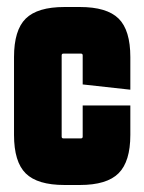

<svg xmlns="http://www.w3.org/2000/svg" viewBox="-20 -520 412 548"><path d="M20 -135V-357Q20 -434 53.5 -467Q87 -500 164 -500H208Q285 -500 318.5 -467Q352 -434 352 -357V-264L216 -279V-362Q216 -367 211 -367H161Q156 -367 156 -362V-130Q156 -125 161 -125H211Q216 -125 216 -130V-219H352V-135Q352 -59 318.5 -25.5Q285 8 208 8H164Q87 8 53.5 -25Q20 -58 20 -135Z"/></svg>

Font: Karantina
Style: Bold
Weight: 700
Designer: Rony Koch
Foundry: Rony Koch
Version: Version 1.000; ttfautohint (v1.8.3)